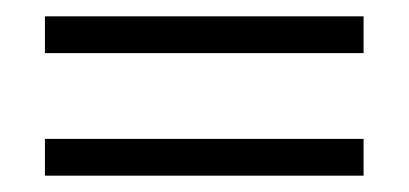

<svg xmlns="http://www.w3.org/2000/svg" viewBox="-20 -450 500 235"><path d="M35 -385V-430H425V-385ZM35 -235V-280H425V-235Z"/></svg>

Font: Yeseva One
Style: Regular
Weight: 400
Designer: Jovanny Lemonad
Foundry: Jovanny Lemonad
Version: Version 2.000